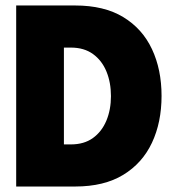

<svg xmlns="http://www.w3.org/2000/svg" viewBox="-20 -680 652 700"><path d="M39 -660H254Q359.5 -660 429.2 -617.8Q499 -575.5 534 -501Q569 -426.5 569 -330.5Q569 -234 534 -159.5Q499 -85 429.2 -42.5Q359.5 0 254 0H39ZM213 -506.5V-153.5H238.5Q286.5 -153.5 318.8 -176.8Q351 -200 367.8 -240Q384.5 -280 384.5 -329.5Q384.5 -379.5 368 -419.5Q351.5 -459.5 319 -483Q286.5 -506.5 238.5 -506.5Z"/></svg>

Font: League Spartan Thin ExtraBold
Style: Regular
Weight: 800
Version: Version 2.002